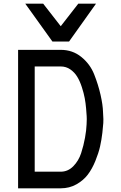

<svg xmlns="http://www.w3.org/2000/svg" viewBox="-20 -1020 658 1040"><path d="M264 -795 117 -1000H214L309 -878L404 -1000H500L354 -795ZM78 0V-750H309Q373 -750 420.5 -711.5Q468 -673 490 -617.5Q512 -562 524.5 -507Q537 -452 538 -414L540 -375Q540 -367 539.5 -353.5Q539 -340 534.5 -301Q530 -262 522 -226.5Q514 -191 496.5 -148Q479 -105 455.5 -74Q432 -43 394 -21.5Q356 0 309 0ZM168 -90H309Q348 -90 377 -119.5Q406 -149 419.5 -190.5Q433 -232 440.5 -274Q448 -316 449 -346L450 -375Q450 -381 449.5 -391Q449 -401 446.5 -431Q444 -461 439 -488Q434 -515 423.5 -547.5Q413 -580 398.5 -604Q384 -628 361 -644Q338 -660 309 -660H168Z"/></svg>

Font: Hermit
Style: Regular
Weight: 400
Designer: Pablo Caro
Version: Version 2.000;PS 002.000;hotconv 1.0.88;makeotf.lib2.5.64775